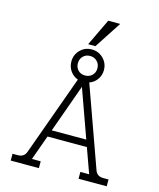

<svg xmlns="http://www.w3.org/2000/svg" viewBox="-145 -1124 1013 1225"><g transform="rotate(15 362.0 -511.5)"><path d="M378 -845H330L415 -1023H494ZM679 -45V0H493V-45H551L492 -209H232L173 -45H231V0H45V-45H80Q121 -45 134 -81L325 -610Q294 -621 274.5 -648.5Q255 -676 255 -711Q255 -756 286 -787.5Q317 -819 362 -819Q407 -819 438.5 -787.5Q470 -756 470 -711Q470 -676 450.5 -649Q431 -622 400 -611L590 -81Q603 -45 644 -45ZM362 -647Q390 -647 408.5 -665Q427 -683 427 -711Q427 -739 408.5 -757.5Q390 -776 362 -776Q334 -776 316 -757.5Q298 -739 298 -711Q298 -683 316 -665Q334 -647 362 -647ZM476 -254 362 -572 248 -254Z"/></g></svg>

Font: Pridi ExtraLight
Style: Regular
Weight: 275
Designer: Katatrad Team
Foundry: CadsonDemak
Version: Version 1.001